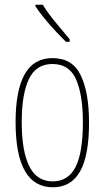

<svg xmlns="http://www.w3.org/2000/svg" viewBox="-20 -849 443 813"><path d="M357 -330Q357 -190 319 -123Q281 -56 204 -56Q46 -56 46 -332Q46 -466 84.5 -534.5Q123 -603 202 -603Q287 -603 322 -530Q357 -457 357 -330ZM72 -332Q72 -209 104 -145Q136 -81 203 -81Q269 -81 300 -142Q331 -203 331 -331Q331 -446 302.5 -512Q274 -578 202 -578Q133 -578 102.5 -514.5Q72 -451 72 -332ZM161 -829Q187 -788 216.5 -753Q246 -718 275 -683V-672H259Q240 -691 216 -716.5Q192 -742 169.5 -769.5Q147 -797 130 -822V-829Z"/></svg>

Font: Noto Sans Malayalam UI ExtraCondensed Thin
Style: Regular
Weight: 100
Width: 2
Designer: Jelle Bosma - Monotype Design Team
Foundry: Monotype Imaging Inc.
Version: Version 2.104; ttfautohint (v1.8.4.7-5d5b)